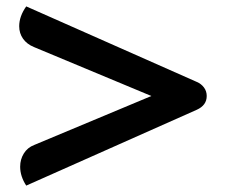

<svg xmlns="http://www.w3.org/2000/svg" viewBox="-20 -592 706 600"><path d="M43 -71Q43 -94 54.5 -112.5Q66 -131 87 -139L453 -292L86 -445Q64 -454 52 -471Q40 -488 40 -510Q40 -541 62 -572L595 -336Q609 -330 617.5 -318.5Q626 -307 626 -292Q626 -263 595 -249L62 -12Q43 -41 43 -71Z"/></svg>

Font: K2D SemiBold
Style: Regular
Weight: 600
Designer: Katatrad Aksorn Co.,Ltd.
Foundry: Cadson Demak Co.,Ltd.
Version: Version 1.000; ttfautohint (v1.6)